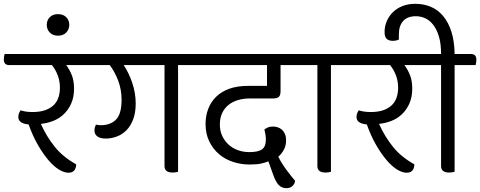

<svg xmlns="http://www.w3.org/2000/svg" viewBox="-48 -893 2516 1006"><path d="M299 -552Q317 -528 328.5 -498.5Q340 -469 340 -429Q340 -384 325 -350.5Q310 -317 285.5 -294Q261 -271 229.5 -259Q198 -247 166 -244Q195 -179 238 -125Q281 -71 351 -32Q351 -12 341 0Q331 12 311 12Q288 12 261 -4.5Q234 -21 206.5 -53Q179 -85 151.5 -132Q124 -179 102 -241Q77 -243 62.5 -252.5Q48 -262 48 -280Q48 -291 51.5 -299.5Q55 -308 60 -315Q71 -311 87 -308.5Q103 -306 122 -306Q162 -306 189.5 -316Q217 -326 234 -343Q251 -360 258.5 -383.5Q266 -407 266 -433Q266 -467 255 -497Q244 -527 224 -552H0Q-28 -552 -28 -582Q-28 -588 -27 -595Q-26 -602 -24 -610H399Q427 -610 427 -580Q427 -574 426 -567Q425 -560 423 -552Z M197 -763Q197 -787 213 -803Q229 -819 256 -819Q283 -819 299 -803Q315 -787 315 -763Q315 -739 299 -722.5Q283 -706 256 -706Q229 -706 213 -722.5Q197 -739 197 -763Z M885 -552V7Q879 9 871.5 10Q864 11 856 11Q814 11 814 -23V-552H600Q626 -514 644.5 -460Q663 -406 663 -351Q663 -302 649.5 -267Q636 -232 614 -210Q592 -188 563.5 -177.5Q535 -167 506 -167Q478 -167 462.5 -178Q447 -189 447 -209Q447 -226 455 -240Q468 -237 480 -237Q531 -237 560 -266.5Q589 -296 589 -370Q589 -424 571 -471Q553 -518 527 -552H404Q376 -552 376 -582Q376 -588 377 -595Q378 -602 380 -610H971Q999 -610 999 -580Q999 -574 998 -567Q997 -560 995 -552Z M1422 -552V-415Q1422 -393 1412.5 -385Q1403 -377 1380 -377H1259Q1227 -377 1198.5 -368.5Q1170 -360 1149 -343Q1128 -326 1116 -300.5Q1104 -275 1104 -240Q1104 -207 1116.5 -180.5Q1129 -154 1150 -135Q1171 -116 1199 -106Q1227 -96 1258 -96Q1305 -96 1325 -110.5Q1345 -125 1345 -161Q1345 -187 1337 -214Q1344 -220 1355 -225Q1366 -230 1382 -230Q1393 -230 1405.5 -226.5Q1418 -223 1428 -214.5Q1438 -206 1444.5 -192Q1451 -178 1451 -157Q1451 -129 1438.5 -107Q1426 -85 1410 -72Q1427 -38 1452.5 -3.5Q1478 31 1498 54Q1497 70 1484.5 81.5Q1472 93 1453 93Q1429 93 1413 77Q1397 61 1384 24L1358 -48Q1343 -41 1320.5 -36Q1298 -31 1259 -31Q1215 -31 1173.5 -44.5Q1132 -58 1100 -85Q1068 -112 1048.5 -152Q1029 -192 1029 -244Q1029 -286 1043 -322.5Q1057 -359 1084.5 -386Q1112 -413 1153.5 -428Q1195 -443 1251 -443H1351V-552H971Q943 -552 943 -582Q943 -588 944 -595Q945 -602 947 -610H1523Q1551 -610 1551 -580Q1551 -574 1550 -567Q1549 -560 1547 -552Z M1686 -552V7Q1680 9 1672.5 10Q1665 11 1657 11Q1615 11 1615 -23V-552H1523Q1495 -552 1495 -582Q1495 -588 1496 -595Q1497 -602 1499 -610H1772Q1800 -610 1800 -580Q1800 -574 1799 -567Q1798 -560 1796 -552Z M2071 -552Q2089 -528 2100.5 -498.5Q2112 -469 2112 -429Q2112 -384 2097 -350.5Q2082 -317 2057.5 -294Q2033 -271 2001.5 -259Q1970 -247 1938 -244Q1967 -179 2010 -125Q2053 -71 2123 -32Q2123 -12 2113 0Q2103 12 2083 12Q2060 12 2033 -4.5Q2006 -21 1978.5 -53Q1951 -85 1923.5 -132Q1896 -179 1874 -241Q1849 -243 1834.5 -252.5Q1820 -262 1820 -280Q1820 -291 1823.5 -299.5Q1827 -308 1832 -315Q1843 -311 1859 -308.5Q1875 -306 1894 -306Q1934 -306 1961.5 -316Q1989 -326 2006 -343Q2023 -360 2030.5 -383.5Q2038 -407 2038 -433Q2038 -467 2027 -497Q2016 -527 1996 -552H1772Q1744 -552 1744 -582Q1744 -588 1745 -595Q1746 -602 1748 -610H2171Q2199 -610 2199 -580Q2199 -574 2198 -567Q2197 -560 2195 -552Z M2334 -552V7Q2328 9 2320.5 10Q2313 11 2305 11Q2263 11 2263 -23V-552H2171Q2143 -552 2143 -582Q2143 -588 2144 -595Q2145 -602 2147 -610H2263Q2263 -665 2251.5 -702.5Q2240 -740 2221.5 -763.5Q2203 -787 2179.5 -797.5Q2156 -808 2131 -808Q2087 -808 2064.5 -783Q2042 -758 2042 -714V-686Q2037 -684 2032 -682Q2023 -679 2010 -679Q1990 -679 1978.5 -689Q1967 -699 1967 -725Q1967 -755 1978.5 -782Q1990 -809 2011 -829.5Q2032 -850 2061.5 -861.5Q2091 -873 2128 -873Q2172 -873 2209 -857.5Q2246 -842 2273.5 -809.5Q2301 -777 2317 -727.5Q2333 -678 2334 -610H2420Q2448 -610 2448 -580Q2448 -574 2447 -567Q2446 -560 2444 -552Z"/></svg>

Font: Baloo 2
Style: Regular
Weight: 400
Designer: Sarang Kulkarni and Ek Type
Foundry: Ek Type
Version: Version 1.640;hotconv 1.0.111;makeotfexe 2.5.65597; ttfautoh